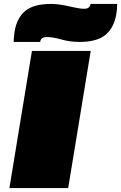

<svg xmlns="http://www.w3.org/2000/svg" viewBox="-20 -960 618 980"><path d="M28 0 143 -700H443L328 0ZM50 -746Q50 -760 51.5 -772.5Q53 -785 54 -796Q65 -867 108 -903.5Q151 -940 241 -940Q271 -940 302.5 -934Q334 -928 362 -921.5Q390 -915 409 -915Q436 -915 441 -935L442 -940H578Q578 -927 577 -914Q576 -901 574 -890Q563 -820 519.5 -783Q476 -746 386 -746Q337 -746 293 -758.5Q249 -771 219 -771Q191 -771 186 -751L185 -746Z"/></svg>

Font: Georama ExtraExtended Black
Style: Italic
Weight: 900
Width: 8
Italic angle: -9°
Designer: Jean-Baptiste Levee
Foundry: Production Type
Version: Version 1.000